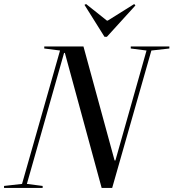

<svg xmlns="http://www.w3.org/2000/svg" viewBox="-73 -930 858 950"><path d="M-53 0H138V-10L60 -20L244 -668H248L430 0H482L676 -680L765 -690V-700H574V-690L652 -680L498 -136H494L340 -700H146V-690L224 -680L36 -20L-53 -10ZM444 -748H456L597 -903L591 -910L460 -828H456L353 -910L345 -906Z"/></svg>

Font: Mazius Display Extra italic
Style: Regular
Weight: 400
Italic angle: -17°
Designer: Alberto Casagrande & Collletttivo
Foundry: Collletttivo
Version: Version 2.000;Glyphs 3.2 (3217)